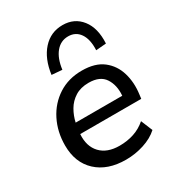

<svg xmlns="http://www.w3.org/2000/svg" viewBox="-180 -858 898 978"><g transform="rotate(-30 268.5 -369.0)"><path d="M275 9Q167 9 104 -49.5Q41 -108 41 -209Q41 -289 74 -354.5Q107 -420 166.5 -458.5Q226 -497 305 -497Q383 -497 428.5 -461.5Q474 -426 491 -368.5Q508 -311 499 -245L496 -221H137Q132 -151 170.5 -110Q209 -69 282 -69Q327 -69 366.5 -82Q406 -95 438 -123L466 -55Q432 -24 380.5 -7.5Q329 9 275 9ZM304 -426Q257 -426 224.5 -405.5Q192 -385 173 -352.5Q154 -320 146 -283H420Q425 -343 398 -384.5Q371 -426 304 -426ZM222 -550 161 -555Q173 -644 219.5 -695.5Q266 -747 336 -747Q405 -747 445.5 -695.5Q486 -644 481 -555L421 -550Q424 -613 400 -648Q376 -683 332 -683Q288 -683 259 -648Q230 -613 222 -550Z"/></g></svg>

Font: Nunito Sans SemiBold
Style: Italic
Weight: 600
Italic angle: -9°
Designer: Vernon Adams
Foundry: Vernon Adams
Version: Version 3.006; ttfautohint (v1.8.3)